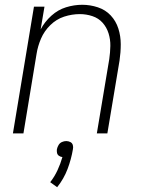

<svg xmlns="http://www.w3.org/2000/svg" viewBox="-20 -558 616 803"><path d="M34 0H78L133 -333Q138 -365 151.5 -396.5Q165 -428 190.5 -453Q216 -478 248.5 -488.5Q281 -499 314 -499Q314 -499 314 -499Q314 -499 314 -499Q341 -499 366.5 -490.5Q392 -482 409 -463Q426 -444 434 -418.5Q442 -393 441.5 -366Q441 -339 437 -311L385 0H429L480 -305Q485 -339 485 -373Q485 -407 475 -438.5Q465 -470 443 -493.5Q421 -517 389 -527.5Q357 -538 324 -538Q290 -538 256 -527.5Q222 -517 194.5 -492Q167 -467 150 -435L166 -530H122ZM219 225Q247 190 262.5 149Q278 108 285 66Q287 57 284.5 48.5Q282 40 274 36Q266 32 257 32Q248 32 239 36Q230 40 225 48.5Q220 57 218 66Q217 74 218.5 81.5Q220 89 226.5 93.5Q233 98 241 99Q233 127 220.5 154Q208 181 190 204Z"/></svg>

Font: Iosevka Sparkle Extralight
Style: Italic
Weight: 200
Italic angle: -9°
Designer: Belleve Invis
Foundry: Belleve Invis
Version: Version 4.5.0; ttfautohint (v1.8.3)